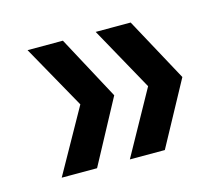

<svg xmlns="http://www.w3.org/2000/svg" viewBox="-62 -549 595 509"><g transform="rotate(-15 235.5 -295.0)"><path d="M147 -120H50L148 -295L50 -470H147L241 -295ZM333 -120H237L334 -295L237 -470H333L428 -295Z"/></g></svg>

Font: DM Sans 12pt Medium
Style: Regular
Weight: 500
Version: Version 4.004;gftools[0.9.30]